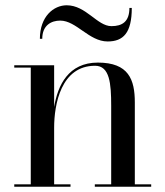

<svg xmlns="http://www.w3.org/2000/svg" viewBox="-20 -707 626 727"><path d="M208 -629C269 -629 317 -550 387.5 -550C446.5 -550 479 -582 479 -677H470C470 -625 443 -608 402 -608C348 -608 306 -687 232.5 -687C183.5 -687 131 -645 131 -560H140C140 -612 175 -629 208 -629ZM34 -9V0H247V-9H185V-223.5C185 -311.5 211 -458 340 -458C395.5 -458 401 -390.5 401 -306.5V-9H339V0H552.5V-9H490.5V-319C490.5 -406 467 -470 350.5 -470C239 -470 198.5 -384 185 -301.5V-460H34V-451H96.5V-9Z"/></svg>

Font: Bodoni* 24
Style: Regular
Weight: 400
Version: Version 2.3